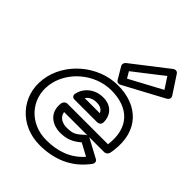

<svg xmlns="http://www.w3.org/2000/svg" viewBox="-251 -994 1164 1164"><g transform="rotate(45 330.5 -412.5)"><path d="M366 -660.1 551.3 -804 598.5 -732.1 389.8 -619.9ZM319 -682.9C308.4 -674.7 304.3 -659.8 310.6 -649.3L356.2 -572.3C361.8 -562.8 375.8 -558.8 388 -565.4L644.6 -703.4C666.1 -714.9 661.8 -732.8 656.7 -740.5L581.3 -855.5C573.2 -867.8 556.8 -867.5 545.8 -858.9ZM464 -207C459.5 -205.7 455.2 -203.3 451.8 -200.1C405.5 -156.8 390.7 -151 338.4 -151C306.5 -151 268.9 -166.9 263.1 -207ZM478 -207H607C618.2 -207 630.8 -215.6 634.5 -227.9C637.5 -237.9 638.6 -248.7 639.6 -256C665.9 -450.2 546.9 -553 379.8 -553C211.7 -553 54.9 -420.6 32.6 -256C10.5 -92.3 131.6 40 299.6 40C419 40 529 -0.1 606.8 -106.2C617.6 -120.8 611.9 -135.7 601.3 -141.4L481.9 -205.4C481.1 -205.8 479.4 -206.6 478 -207ZM589.7 -257H241.7C226.6 -257 214.8 -242.7 213.4 -232C200.2 -134.4 279.2 -101 331.7 -101C386.7 -101 423.9 -113.7 468.8 -152.5L549.3 -109.3C487 -38.5 405.4 -10 306.4 -10C164.3 -10 64.5 -121.7 82.6 -256C100.9 -391.4 231 -503 373 -503C517.9 -503 611.2 -422.1 589.7 -257ZM253.2 -305H448.2C458 -305 477.1 -310.8 476.8 -333.7C476 -399.5 432.1 -438 369.2 -438C296.8 -438 243.8 -391.7 231.9 -331.6C229.3 -318.7 236.7 -305 253.2 -305ZM292 -355C304.1 -373.3 325.7 -388 362.5 -388C393.8 -388 412.3 -376.5 421.2 -355Z"/></g></svg>

Font: Hussar Techniczny
Style: Bold 
Weight: 700
Foundry: Cannot Into Space Fonts
Version: Version 0.77